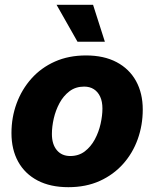

<svg xmlns="http://www.w3.org/2000/svg" viewBox="-20 -778 650 809"><path d="M268.1 10.7Q192.4 10.7 138.7 -17.3Q85 -45.4 56.6 -96.7Q28.3 -147.9 28.3 -217.3Q28.3 -283.2 50 -342.3Q71.8 -401.4 112.5 -447Q153.3 -492.7 211.4 -518.6Q269.5 -544.4 342.3 -544.4Q418 -544.4 471.4 -516.1Q524.9 -487.8 553.2 -436.5Q581.5 -385.3 581.5 -316.4Q581.5 -251 560.5 -192.1Q539.6 -133.3 499 -87.6Q458.5 -42 400.4 -15.6Q342.3 10.7 268.1 10.7ZM275.9 -120.6Q311.5 -120.6 337.2 -140.1Q362.8 -159.7 379.4 -190.4Q396 -221.2 403.8 -256.1Q411.6 -291 411.6 -320.8Q411.6 -350.1 402.1 -370.6Q392.6 -391.1 375.5 -402.1Q358.4 -413.1 334.5 -413.1Q298.8 -413.1 272.9 -393.6Q247.1 -374 230.7 -343.5Q214.4 -313 206.5 -278.6Q198.7 -244.1 198.7 -213.4Q198.7 -169.9 219.5 -145.3Q240.2 -120.6 275.9 -120.6ZM306.6 -602.1 218.3 -757.8H372.1L421.9 -602.1Z"/></svg>

Font: Inter 20pt ExtraBold
Style: Italic
Weight: 800
Italic angle: -9.3988°
Version: Version 4.001;git-66647c0bb